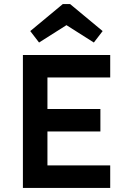

<svg xmlns="http://www.w3.org/2000/svg" viewBox="-20 -919 620 939"><path d="M92 0V-650H519V-540H212V-386H471V-276H212V-110H519V0ZM171 -711 128 -767 287 -899H323L482 -767L439 -711L305 -796Z"/></svg>

Font: Sometype Mono
Style: Bold
Weight: 700
Monospace: yes
Designer: Ryoichi Tsunekawa
Foundry: Dharma Type
Version: Version 1.000; ttfautohint (v1.8.3)